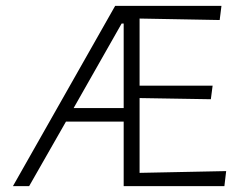

<svg xmlns="http://www.w3.org/2000/svg" viewBox="-20 -632 836 652"><path d="M24 0 371 -612H732L726 -564L454 -569V-341H702L696 -295L454 -299V-45L748 -51L742 0H400V-219H204L79 0ZM230 -265H400V-552H393Z"/></svg>

Font: Ancizar Sans Thin
Style: Regular
Weight: 100
Designer: Cesar Puertas, Viviana Monsalve, Julian Moncada, Julian Prieto, Jose Castro, Mariel Hernandez, Felipe Aragon, Sara Alarc
Version: Version 8.100